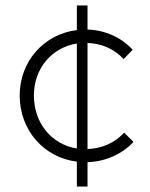

<svg xmlns="http://www.w3.org/2000/svg" viewBox="-20 -692 548 702"><path d="M261 -10H300V-99C365 -101 426 -128 468 -173L434 -207C400 -170 353 -149 300 -147V-535C353 -533 399 -512 432 -476L465 -510C424 -555 365 -582 300 -584V-672H261V-582C140 -567 52 -467 52 -343C52 -216 140 -116 261 -101ZM104 -343C104 -442 169 -518 261 -533V-149C169 -164 104 -241 104 -343Z"/></svg>

Font: MV Cash ExtraLight
Style: Regular
Weight: 200
Designer: Rodrigo Fuenzalida
Foundry: fragTYPE
Version: Version 1.100;Glyphs 3.1.2 (3151)